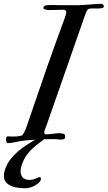

<svg xmlns="http://www.w3.org/2000/svg" viewBox="-57 -732 566 1010"><path d="M157.2 215.3Q155.8 220.7 148.2 228.3Q140.6 235.8 129.4 242.4Q118.2 249 104.2 253.7Q90.3 258.3 76.2 258.3Q61.5 258.3 42.2 256.3Q22.9 254.4 5.4 247.8Q-12.2 241.2 -24.4 228Q-36.6 214.8 -36.6 192.4Q-36.6 179.2 -31.7 163.1Q-22.5 133.3 -4.4 109.4Q13.7 85.4 35.6 66.2Q57.6 46.9 80.1 32.5Q102.5 18.1 120.6 7.3Q122.1 6.3 123.8 5.1Q125.5 3.9 127 2.9Q110.8 3.9 95.2 5.1Q79.6 6.3 64.5 8.3Q55.7 9.3 45.2 11.2Q34.7 13.2 24.2 15.4Q13.7 17.6 3.2 19.3Q-7.3 21 -16.6 21Q-19.5 21 -21.2 18.3Q-22.9 15.6 -23.7 12.5Q-24.4 9.3 -24.7 5.9Q-24.9 2.4 -24.9 1Q-24.9 -0.5 -24.7 -4.6Q-24.4 -8.8 -23.4 -10.3Q-20 -15.1 -15.1 -15.1Q-13.2 -15.1 -7.3 -14.4Q-1.5 -13.7 2 -13.7Q16.6 -13.7 28.1 -14.2Q39.6 -14.6 56.2 -18.6Q59.6 -19 63.7 -25.1Q67.9 -31.2 71.8 -39.3Q75.7 -47.4 79.1 -55.7Q82.5 -64 84 -69.3Q136.2 -223.1 186.5 -367.2Q236.8 -511.2 284.2 -638.7Q286.6 -646.5 289.1 -654.1Q291.5 -661.6 291.5 -669.9Q291.5 -674.3 287.6 -677.5Q283.7 -680.7 277.3 -680.7Q272.5 -680.7 263.4 -680.4Q254.4 -680.2 243.2 -679.9Q231.9 -679.7 219.5 -679.4Q207 -679.2 195.3 -679.2Q193.4 -679.2 189.5 -679.9Q185.5 -680.7 181.4 -682.1Q177.2 -683.6 174.1 -685.3Q170.9 -687 170.9 -689.5Q170.9 -694.8 175 -698.7Q179.2 -702.6 183.6 -703.6Q186.5 -704.1 191.4 -704.6Q196.3 -705.1 201.4 -705.3Q206.5 -705.6 210.7 -705.6Q214.8 -705.6 216.3 -705.6Q221.2 -705.6 227.8 -705.3Q234.4 -705.1 245.8 -705.1Q257.3 -705.1 274.7 -704.8Q292 -704.6 319.3 -704.6Q339.4 -704.6 357.7 -704.8Q376 -705.1 398.9 -707Q407.2 -707.5 418 -708.5Q428.7 -709.5 439.7 -710.2Q450.7 -710.9 460.7 -711.4Q470.7 -711.9 476.6 -711.9Q489.3 -708.5 489.3 -698.7Q489.3 -691.9 481 -689.7Q472.7 -687.5 460.4 -687.5H429.2Q419.4 -687.5 415.5 -687Q411.6 -686.5 407.2 -683.6Q402.8 -681.2 398.9 -673.6Q395 -666 391.1 -654.8L186 -67.4Q182.6 -58.6 179.2 -50Q175.8 -41.5 175.8 -36.1Q175.8 -32.2 177.5 -28.8Q179.2 -25.4 183.6 -25.4Q202.6 -25.4 220.2 -28.3Q237.8 -31.2 258.8 -31.2Q261.2 -31.2 268.1 -30.3Q274.9 -29.3 280.8 -26.4Q285.6 -23.4 285.6 -14.2Q285.6 -9.3 284.4 -5.6Q283.2 -2 280.8 -1Q276.9 0.5 273.4 1.5Q270 2.4 264.6 2.4Q262.7 2.4 258.8 2Q254.9 1.5 250.2 1.2Q245.6 1 241.2 0.5Q236.8 0 234.4 0Q219.7 0 204.8 0Q189.9 0 174.8 0.5Q151.9 17.1 133.3 32.2Q114.7 47.4 99.9 63.5Q85 79.6 74.2 97.9Q63.5 116.2 56.2 139.2Q53.7 147 52.5 154.3Q51.3 161.6 51.3 168.5Q51.3 188.5 62.3 201.4Q73.2 214.4 97.7 214.4Q107.9 214.4 116.5 212.2Q125 210 131.6 207Q138.2 204.1 143.3 201.9Q148.4 199.7 151.4 199.7Q158.2 199.7 158.2 207.5Q158.2 210.4 157.2 215.3Z"/></svg>

Font: IM FELL French Canon
Style: Italic
Weight: 400
Italic angle: -17°
Designer: Igino Marini
Foundry: Igino Marini
Version: 3.00